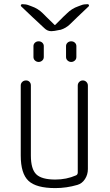

<svg xmlns="http://www.w3.org/2000/svg" viewBox="-20 -915 540 944"><path d="M252 9.8Q158.2 9.8 120.1 -25.9Q82 -61.5 82 -150.4V-495.1Q82 -504.9 89.4 -512.2Q96.7 -519.5 108.4 -519.5Q118.2 -519.5 125 -512.7Q131.8 -505.9 131.8 -495.1V-150.4Q131.8 -84 158.2 -58.1Q184.6 -32.2 252 -32.2Q306.6 -32.2 353.5 -52.7Q361.3 -55.7 362.3 -65.4V-494.1Q362.3 -504.9 369.6 -512.2Q377 -519.5 387.2 -519.5Q397.5 -519.5 404.8 -512.2Q412.1 -504.9 412.1 -494.1V-84Q412.1 -56.6 397.9 -34.7Q383.8 -12.7 360.4 -5.9Q306.6 9.8 252 9.8ZM141.6 -829.1 84 -883.8Q81.1 -886.7 83 -890.6Q85 -894.5 88.9 -894.5Q107.4 -894.5 120.1 -889.6L135.7 -883.8Q167 -873 190.4 -849.6L208 -832L249 -792H250L252 -793L292 -833L309.6 -849.6Q333 -873 364.3 -883.8L379.9 -889.6Q391.6 -894.5 411.1 -894.5Q415 -894.5 417 -890.6Q418.9 -886.7 416 -883.8L358.4 -829.1L323.2 -794.9Q303.7 -776.4 278.3 -768.6L271.5 -767.6Q245.1 -761.7 232.4 -761.7Q212.9 -761.7 198.2 -776.4ZM304.7 -688.5Q304.7 -698.2 312 -705.1Q319.3 -711.9 330.1 -711.9Q340.8 -711.9 348.1 -705.1Q355.5 -698.2 355.5 -688.5V-634.8Q355.5 -624 347.7 -617.2Q339.8 -610.4 330.1 -610.4Q320.3 -610.4 312.5 -617.2Q304.7 -624 304.7 -634.8ZM144.5 -688.5Q144.5 -698.2 151.9 -705.1Q159.2 -711.9 169.9 -711.9Q180.7 -711.9 188 -705.1Q195.3 -698.2 195.3 -688.5V-634.8Q195.3 -624 187.5 -617.2Q179.7 -610.4 169.9 -610.4Q160.2 -610.4 152.3 -617.2Q144.5 -624 144.5 -634.8Z"/></svg>

Font: Rounded Mgen+ 1mn light
Style: Regular
Weight: 200
Designer: [Source Han Sans]
Ryoko NISHIZUKA  (kana & ideographs); Paul D. Hunt (Latin, Greek & Cyrillic); Wenlong ZHANG  (bopomofo
Version: Version 1.059.20150602